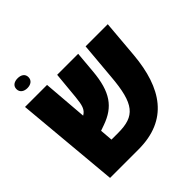

<svg xmlns="http://www.w3.org/2000/svg" viewBox="-195 -905 1060 1060"><g transform="rotate(-45 334.5 -375.0)"><path d="M98 -673C124 -673 145 -686 145 -712C145 -738 124 -750 98 -750C72 -750 51 -738 51 -712C51 -686 72 -673 98 -673ZM70 0H292C523 0 621 -151 642 -386L661 -609H488L469 -392C453 -194 408 -144 277 -144H225L219 -219L253 -231C357 -268 406 -334 419 -483L430 -609H266L251 -450C245 -393 239 -366 208 -348L187 -609H15Z"/></g></svg>

Font: Noto Sans Hebrew Condensed Black
Style: Regular
Weight: 900
Width: 3
Designer: Monotype Design Team
Foundry: Monotype Imaging Inc.
Version: Version 2.004